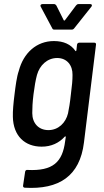

<svg xmlns="http://www.w3.org/2000/svg" viewBox="-20 -718 508 940"><path d="M343 -579 428 -686C432 -692 430 -698 422 -698H364C359 -698 355 -695 352 -691L298 -619C297 -617 293 -617 292 -619L256 -691C253 -695 250 -698 245 -698H188C180 -698 176 -692 179 -686L236 -579C238 -574 242 -573 247 -573H330C335 -573 339 -574 343 -579ZM357 -499 354 -471C353 -468 351 -466 349 -469C327 -501 291 -517 244 -517C159 -517 95 -459 72 -371C62 -343 56 -296 51 -255C46 -216 42 -173 43 -146C45 -52 102 0 184 0C231 0 269 -18 297 -49C300 -52 302 -50 302 -47L299 -27C286 76 239 120 115 114C108 113 104 117 103 123L93 190C92 197 95 200 101 201C269 211 371 144 391 -20L450 -499C451 -505 448 -509 442 -509H368C362 -509 358 -505 357 -499ZM313 -163C302 -117 266 -81 217 -81C168 -81 138 -116 138 -164C138 -188 139 -215 144 -256C149 -295 154 -325 161 -351C174 -398 211 -434 260 -434C308 -434 336 -398 335 -351C335 -325 333 -302 327 -256C322 -209 318 -189 313 -163Z"/></svg>

Font: Barlow Semi Condensed Medium
Style: Italic
Weight: 500
Width: 4
Italic angle: -7°
Designer: Jeremy Tribby
Foundry: Tribby Type
Version: Version 1.422;hotconv 1.0.109;makeotfexe 2.5.65596